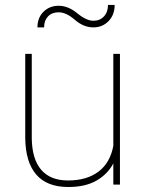

<svg xmlns="http://www.w3.org/2000/svg" viewBox="-20 -746 587 776"><path d="M438 0V-85.4Q414.6 -41.5 369.6 -15.9Q324.7 9.8 255.9 9.8Q169.4 9.8 126.2 -40.8Q83 -91.3 82 -188V-528.3H108.4V-187Q109.4 -103 146.5 -59.8Q183.6 -16.6 254.9 -16.6Q330.6 -16.6 377.9 -52.2Q425.3 -87.9 438 -156.7V-528.3H464.8V0ZM443.4 -726.1Q443.4 -686 418.7 -660.6Q394 -635.3 357.4 -635.3Q317.9 -635.3 282.7 -665.8Q247.6 -696.3 217.3 -696.3Q189.9 -696.3 174.1 -679.7Q158.2 -663.1 158.2 -635.3H131.3Q131.3 -674.3 155.8 -698.5Q180.2 -722.7 217.3 -722.7Q255.4 -722.7 292.2 -692.4Q329.1 -662.1 357.4 -662.1Q383.8 -662.1 400.1 -679.7Q416.5 -697.3 416.5 -726.1Z"/></svg>

Font: Roboto Thin
Style: Regular
Weight: 250
Designer: Google
Version: Version 2.134; 2016